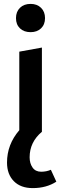

<svg xmlns="http://www.w3.org/2000/svg" viewBox="-20 -676 314 985"><path d="M137 -511Q103 -511 82.5 -530.5Q62 -550 62 -583Q62 -616 82.5 -636Q103 -656 137 -656Q170 -656 190.5 -636Q211 -616 211 -583Q211 -550 190.5 -530.5Q170 -511 137 -511ZM241 195 269 256Q218 289 148 289Q86 289 51 253.5Q16 218 16 158Q16 65 79 -8V-411L195 -432V0Q132 53 132 131Q132 162 147 183.5Q162 205 191 205Q218 205 241 195Z"/></svg>

Font: EauTest
Style: Bold
Weight: 700
Designer: Christian Thalmann (Catharsis Fonts)
Version: Version 0.001;PS 000.001;hotconv 1.0.88;makeotf.lib2.5.64775